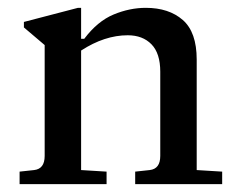

<svg xmlns="http://www.w3.org/2000/svg" viewBox="-20 -470 604 490"><path d="M30 0V-32L67 -36Q94 -39 94 -72V-355L41 -400V-414L179 -450H187V-371H195Q229 -416 270 -433Q311 -450 352 -450Q411 -450 446.5 -419Q482 -388 482 -318V-36L547 -32V0H325V-32L362 -36Q389 -39 389 -72V-287Q389 -334 366.5 -357Q344 -380 306 -380Q247 -380 187 -341V-36L252 -32V0Z"/></svg>

Font: Gulzar
Style: Regular
Weight: 400
Designer: Borna Izadpanah, Alice Savoie, Simon Cozens, Fiona Ross
Version: Version 1.000;[7b34f74]; ttfautohint (v1.8.4)